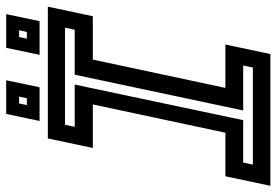

<svg xmlns="http://www.w3.org/2000/svg" viewBox="-170 -718 871 604"><g transform="rotate(-90 265.0 -415.5)"><path d="M-17 0 13 -141.5H150L239 -558.5H102L132 -700H546.5L516.5 -558.5H380L291 -141.5H427.5L397.5 0ZM49.5 -55H355L361.5 -85.5H220L332.5 -615.5H474L480.5 -646H175L168.5 -615.5H301.5L189.5 -85.5H56ZM395 -726 417 -831H523L501 -726ZM187 -726 209 -831H315L293 -726ZM237 -766H258.5L263.5 -790.5H242ZM446 -766H467L472.5 -790.5H451Z"/></g></svg>

Font: Tourney SemiBold
Style: Italic
Weight: 600
Italic angle: -12°
Version: Version 1.015